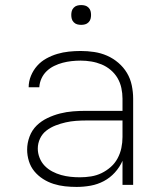

<svg xmlns="http://www.w3.org/2000/svg" viewBox="-20 -729 640 757"><path d="M282 8Q259 8 236 5.5Q213 3 191 -4Q169 -11 149.5 -23.5Q130 -36 115.5 -53.5Q101 -71 94 -93.5Q87 -116 87 -139Q87 -165 96.5 -190.5Q106 -216 124.5 -234Q143 -252 167 -263.5Q191 -275 216.5 -281.5Q242 -288 268 -290Q294 -292 320 -292H463V-340Q463 -361 458.5 -382Q454 -403 443.5 -421Q433 -439 416.5 -453Q400 -467 380.5 -475Q361 -483 340 -486.5Q319 -490 298 -490Q280 -490 262 -488Q244 -486 227 -481.5Q210 -477 193.5 -469Q177 -461 164 -448.5Q151 -436 143.5 -419.5Q136 -403 135 -385H93Q93 -408 102 -430Q111 -452 126.5 -469.5Q142 -487 163 -498.5Q184 -510 206 -516.5Q228 -523 251.5 -525.5Q275 -528 298 -528Q325 -528 351.5 -524Q378 -520 402 -509.5Q426 -499 446.5 -481.5Q467 -464 480.5 -441.5Q494 -419 499.5 -392.5Q505 -366 505 -340V0H463V-95Q452 -70 433 -49Q414 -28 389.5 -15Q365 -2 337.5 3Q310 8 282 8ZM295 -30Q317 -30 339 -33.5Q361 -37 380.5 -46.5Q400 -56 416.5 -70.5Q433 -85 443.5 -104.5Q454 -124 458.5 -145.5Q463 -167 463 -189V-254H321Q300 -254 279.5 -252.5Q259 -251 239 -246.5Q219 -242 199.5 -234.5Q180 -227 163.5 -214.5Q147 -202 138 -183Q129 -164 129 -143Q129 -125 136 -107Q143 -89 156 -75.5Q169 -62 186 -53Q203 -44 221 -39Q239 -34 257.5 -32Q276 -30 295 -30ZM300 -631Q292 -631 284.5 -633Q277 -635 271 -641Q265 -647 263 -654.5Q261 -662 261 -670Q261 -678 263 -685.5Q265 -693 271 -699Q277 -705 284.5 -707Q292 -709 300 -709Q308 -709 315.5 -707Q323 -705 329 -699Q335 -693 337 -685.5Q339 -678 339 -670Q339 -662 337 -654.5Q335 -647 329 -641Q323 -635 315.5 -633Q308 -631 300 -631Z"/></svg>

Font: Iosevka Extralight Extended
Style: Regular
Weight: 200
Width: 7
Monospace: yes
Designer: Belleve Invis
Foundry: Belleve Invis
Version: Version 32.5.0; ttfautohint (v1.8.4)